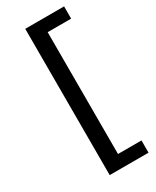

<svg xmlns="http://www.w3.org/2000/svg" viewBox="-224 -765 817 1006"><g transform="rotate(-30 184.5 -262.5)"><path d="M121 180V-705H356V-631H214V106H356V180Z"/></g></svg>

Font: Nunito Sans 7pt SemiExpanded
Style: Regular
Weight: 400
Width: 6
Designer: Vernon Adams
Foundry: Vernon Adams
Version: Version 3.101;gftools[0.9.27]